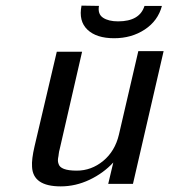

<svg xmlns="http://www.w3.org/2000/svg" viewBox="-20 -653 602 683"><path d="M270 -633Q280 -633 301 -632.5Q322 -632 332 -632Q327 -603 346.5 -590Q366 -577 400 -577Q477 -577 494 -632H556Q542 -579 495 -548Q448 -517 386 -517Q323 -517 291 -547.5Q259 -578 270 -633ZM103 -133 182 -469H272L192 -121Q190 -115 189 -106L188 -98Q184 -81 188 -71Q194 -46 253 -46Q305 -46 347 -80.5Q389 -115 403 -174L472 -471H562L453 1H365L383 -75Q348 -37 298.5 -13.5Q249 10 196 10Q97 10 94 -60Q92 -86 103 -133Z"/></svg>

Font: Coval
Style: Book Italic
Weight: 350
Foundry: Context Ltd
Version: Version 001.000